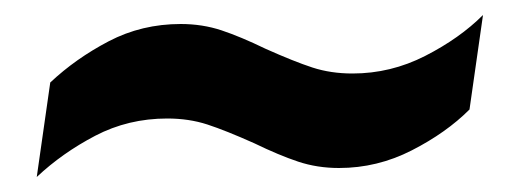

<svg xmlns="http://www.w3.org/2000/svg" viewBox="-20 -426 689 256"><path d="M432 -202Q403 -202 377.5 -210.5Q352 -219 319 -235Q281 -252 256.5 -260Q232 -268 203 -268Q151 -268 107 -245Q63 -222 29 -190L47 -316Q81 -348 125 -371Q169 -394 221 -394Q250 -394 275.5 -385.5Q301 -377 334 -361Q372 -344 396.5 -336Q421 -328 450 -328Q501 -328 547 -351.5Q593 -375 624 -406L606 -280Q575 -249 529 -225.5Q483 -202 432 -202Z"/></svg>

Font: Chivo Black Italic
Style: Regular
Weight: 900
Italic angle: -8.05°
Designer: Hector Gatti
Foundry: Omnibus-Type
Version: Version 1.007